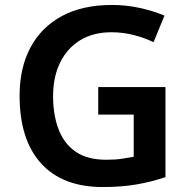

<svg xmlns="http://www.w3.org/2000/svg" viewBox="-20 -744 765 774"><path d="M376 -393H647V-30Q591 -11 530.5 -0.5Q470 10 394 10Q232 10 145.5 -85.5Q59 -181 59 -358Q59 -470 102.5 -552Q146 -634 229 -679Q312 -724 431 -724Q489 -724 543.5 -712Q598 -700 643 -681L599 -574Q564 -591 520 -602.5Q476 -614 429 -614Q356 -614 303.5 -582Q251 -550 222.5 -492Q194 -434 194 -356Q194 -281 216 -223Q238 -165 285 -132.5Q332 -100 408 -100Q445 -100 471 -104Q497 -108 519 -112V-282H376Z"/></svg>

Font: Noto Sans Sora Sompeng Semi
Style: Bold
Weight: 700
Designer: Monotype Design Team. David Williams.
Foundry: Monotype Imaging Inc.
Version: Version 2.101; ttfautohint (v1.8.4.7-5d5b)